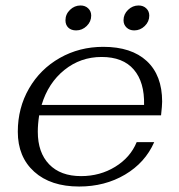

<svg xmlns="http://www.w3.org/2000/svg" viewBox="-20 -671 655 701"><path d="M572 -300Q572 -286 568 -250H123Q118 -218 118 -190Q118 -114 159.5 -71Q201 -28 276 -28Q345 -28 400.5 -62Q456 -96 479 -152H543Q510 -77 436.5 -33.5Q363 10 269 10Q165 10 105 -44Q45 -98 45 -190Q45 -277 86 -348Q127 -419 198.5 -459.5Q270 -500 357 -500Q460 -500 516 -448Q572 -396 572 -300ZM506 -288Q508 -371 468.5 -417Q429 -463 351 -463Q274 -463 215 -415.5Q156 -368 132 -288ZM219 -597Q219 -619 235.5 -635Q252 -651 274 -651Q291 -651 302 -640.5Q313 -630 313 -614Q313 -592 296.5 -576Q280 -560 258 -560Q240 -560 229.5 -570Q219 -580 219 -597ZM431 -597Q431 -619 447.5 -635Q464 -651 486 -651Q503 -651 514 -640.5Q525 -630 525 -614Q525 -592 508.5 -576Q492 -560 470 -560Q453 -560 442 -570.5Q431 -581 431 -597Z"/></svg>

Font: Fahkwang Light
Style: Italic
Weight: 300
Italic angle: -10°
Version: Version 1.000; ttfautohint (v1.6)